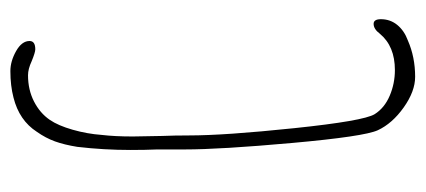

<svg xmlns="http://www.w3.org/2000/svg" viewBox="-245 -559 820 370"><g transform="rotate(-90 165.0 -374.0)"><path d="M99 -56Q87 -82 74.5 -221Q62 -360 62 -428V-481Q61 -504 61 -532Q61 -584 67 -635Q71 -660 77.5 -678Q84 -696 96 -713Q118 -747 162 -758Q185 -764 213 -764Q232 -764 251.5 -753Q271 -742 271 -727Q271 -716 255 -716Q249 -716 232 -723Q217 -730 205 -730Q177 -730 154.5 -718.5Q132 -707 119 -688Q108 -672 100 -644Q92 -616 90 -588Q87 -563 87 -528L88 -472Q89 -448 89 -420Q89 -351 103 -217Q117 -83 130 -62Q142 -43 165.5 -33Q189 -23 215 -23Q261 -23 285 -52Q294 -64 304 -64Q313 -64 313 -50Q313 -32 302 -18.5Q291 -5 272 2Q240 16 202 16Q174 16 143 -6Q112 -28 99 -56Z"/></g></svg>

Font: Amatic SC
Style: Regular
Weight: 400
Designer: Multiple Designers
Foundry: Vernon Adams
Version: Version 2.505